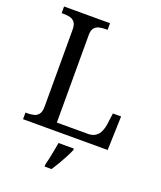

<svg xmlns="http://www.w3.org/2000/svg" viewBox="-167 -818 956 1143"><g transform="rotate(20 311.5 -246.5)"><path d="M38 0V-42H51Q74 -42 92.5 -47Q111 -52 122 -67.5Q133 -83 133 -114V-600Q133 -632 122 -647Q111 -662 92.5 -667Q74 -672 51 -672H38V-714H329V-672H316Q294 -672 275.5 -667.5Q257 -663 245.5 -648.5Q234 -634 234 -604V-50H431Q461 -50 479.5 -63.5Q498 -77 507 -98Q516 -119 519 -140L529 -215H581L574 0ZM255 208Q261 186 266 161Q271 136 276 110.5Q281 85 285 61H382V71Q373 92 359 119Q345 146 329 173Q313 200 299 221H255Z"/></g></svg>

Font: Noto Serif Bengali
Style: Regular
Weight: 400
Designer: Juan Bruce, Universal Thirst, Indian Type Foundry and the Monotype Design Team.
Foundry: Monotype Imaging Inc.
Version: Version 2.003